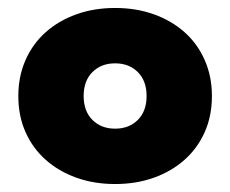

<svg xmlns="http://www.w3.org/2000/svg" viewBox="-20 -694 578 482"><path d="M269 -232Q216 -232 171.5 -248Q127 -264 94.5 -293Q62 -322 44 -362.5Q26 -403 26 -453Q26 -502 44 -543Q62 -584 94.5 -613Q127 -642 171.5 -658Q216 -674 269 -674Q322 -674 366.5 -658Q411 -642 443.5 -613Q476 -584 494 -543Q512 -502 512 -453Q512 -403 494 -362.5Q476 -322 443.5 -293Q411 -264 366.5 -248Q322 -232 269 -232ZM269 -371Q304 -371 326 -393Q348 -415 348 -453Q348 -491 326 -513Q304 -535 269 -535Q234 -535 212 -513Q190 -491 190 -453Q190 -415 212 -393Q234 -371 269 -371Z"/></svg>

Font: Celebes Black
Style: Regular
Weight: 900
Designer: Anugrah Pasau
Foundry: Lafontype
Version: Version 1.000; ttfautohint (v1.8.4)